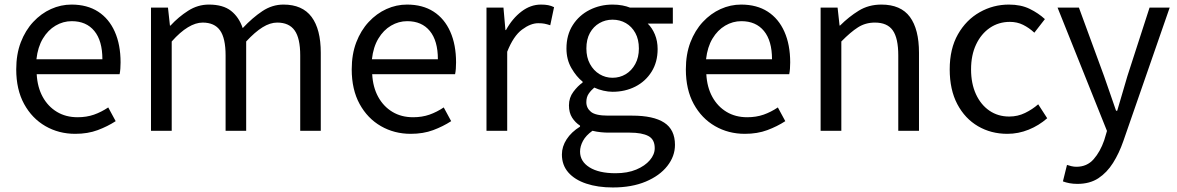

<svg xmlns="http://www.w3.org/2000/svg" viewBox="-20 -577 5193 847"><path d="M311.7 13.4Q239.5 13.4 180.4 -20.6Q121.3 -54.6 86.4 -118.2Q51.6 -181.9 51.6 -271Q51.6 -337.5 71.6 -390.1Q91.7 -442.7 126.5 -480.1Q161.4 -517.6 205 -537.2Q248.6 -556.8 295.4 -556.8Q364.6 -556.8 412.8 -525.7Q461 -494.5 486.4 -437.1Q511.9 -379.7 511.9 -301.7Q511.9 -287.4 510.9 -274.1Q510 -260.7 507.6 -249.7H141.9Q145 -192.4 168.3 -149.8Q191.7 -107.2 231.1 -83.5Q270.4 -59.8 322.3 -59.8Q361.8 -59.8 394.5 -71.2Q427.1 -82.7 457.5 -103.1L490.3 -42.5Q454.8 -19.4 411 -3Q367.2 13.4 311.7 13.4ZM140.7 -315.5H431.7Q431.7 -397.1 396.2 -440.3Q360.8 -483.6 296.5 -483.6Q258.5 -483.6 225.1 -463.9Q191.7 -444.3 169.2 -406.9Q146.7 -369.6 140.7 -315.5Z M646.1 0V-543.4H721L729.7 -464.1H732.1Q767.7 -502.7 810.2 -529.7Q852.6 -556.8 901.4 -556.8Q964.1 -556.8 999.2 -529.1Q1034.2 -501.5 1050.7 -453Q1093.8 -498.9 1137.4 -527.9Q1180.9 -556.8 1230.6 -556.8Q1313.8 -556.8 1354.5 -502.4Q1395.1 -448 1395.1 -344.1V0H1304.4V-332.4Q1304.4 -408.5 1279.7 -442.9Q1255.1 -477.4 1202.8 -477.4Q1171.6 -477.4 1138.2 -456.6Q1104.8 -435.9 1066 -394V0H975.2V-332.4Q975.2 -408.5 950.7 -442.9Q926.2 -477.4 873.9 -477.4Q843.3 -477.4 809 -456.6Q774.7 -435.9 737.5 -394V0Z M1791.7 13.4Q1719.5 13.4 1660.4 -20.6Q1601.3 -54.6 1566.4 -118.2Q1531.6 -181.9 1531.6 -271Q1531.6 -337.5 1551.6 -390.1Q1571.7 -442.7 1606.5 -480.1Q1641.4 -517.6 1685 -537.2Q1728.6 -556.8 1775.4 -556.8Q1844.6 -556.8 1892.8 -525.7Q1941 -494.5 1966.4 -437.1Q1991.9 -379.7 1991.9 -301.7Q1991.9 -287.4 1990.9 -274.1Q1990 -260.7 1987.6 -249.7H1621.9Q1625 -192.4 1648.3 -149.8Q1671.7 -107.2 1711.1 -83.5Q1750.4 -59.8 1802.3 -59.8Q1841.8 -59.8 1874.5 -71.2Q1907.1 -82.7 1937.5 -103.1L1970.3 -42.5Q1934.8 -19.4 1891 -3Q1847.2 13.4 1791.7 13.4ZM1620.7 -315.5H1911.7Q1911.7 -397.1 1876.2 -440.3Q1840.8 -483.6 1776.5 -483.6Q1738.5 -483.6 1705.1 -463.9Q1671.7 -444.3 1649.2 -406.9Q1626.7 -369.6 1620.7 -315.5Z M2126.1 0V-543.4H2201L2209.7 -444.4H2212.1Q2240.4 -495.9 2280.6 -526.3Q2320.7 -556.8 2366.2 -556.8Q2384.9 -556.8 2398.2 -554.2Q2411.6 -551.6 2424.2 -545.4L2407.4 -465.6Q2393.2 -470.2 2382.3 -472.4Q2371.3 -474.6 2354.2 -474.6Q2320.7 -474.6 2282.9 -446.4Q2245 -418.2 2217.5 -348.8V0Z M2683.4 250Q2617.2 250 2566.3 233Q2515.5 216.1 2487.1 183.7Q2458.8 151.3 2458.8 104.5Q2458.8 69.5 2479.7 37.4Q2500.6 5.2 2538.8 -18.4V-22.8Q2518 -36 2503.9 -58Q2489.9 -80 2489.9 -112.3Q2489.9 -146 2509.4 -172Q2528.9 -198.1 2550.2 -212.8V-216.8Q2522.9 -238.4 2500.9 -276.3Q2478.9 -314.2 2478.9 -363Q2478.9 -422.8 2506.8 -466.4Q2534.7 -509.9 2581.3 -533.4Q2627.9 -556.8 2682.1 -556.8Q2705.9 -556.8 2725.6 -553Q2745.2 -549.2 2759.3 -543.4H2948.2V-472.9H2837.4Q2856.8 -454.2 2869 -425.1Q2881.1 -395.9 2881.1 -360.6Q2881.1 -303.2 2854.5 -260.7Q2828 -218.2 2782.9 -195.1Q2737.8 -172.1 2682.1 -172.1Q2663.3 -172.1 2641.7 -177Q2620.1 -182 2601.7 -190.6Q2587.2 -178.6 2576.9 -163.5Q2566.6 -148.5 2566.6 -126.2Q2566.6 -100.5 2586.9 -83.7Q2607.1 -66.9 2662.2 -66.9H2768.7Q2862.7 -66.9 2910.2 -36Q2957.6 -5.2 2957.6 62.1Q2957.6 112.3 2923.9 155.2Q2890.2 198.2 2828.7 224.1Q2767.1 250 2683.4 250ZM2682.1 -233.9Q2714.1 -233.9 2740.4 -249.7Q2766.6 -265.5 2782.5 -294.7Q2798.4 -323.8 2798.4 -363Q2798.4 -403 2782.8 -431.4Q2767.2 -459.9 2741 -475Q2714.7 -490.2 2682.1 -490.2Q2650.6 -490.2 2624.3 -475Q2598 -459.9 2582.4 -431.7Q2566.8 -403.6 2566.8 -363Q2566.8 -323.8 2582.7 -294.7Q2598.6 -265.5 2624.9 -249.7Q2651.2 -233.9 2682.1 -233.9ZM2695.5 187.2Q2748.4 187.2 2786.9 171Q2825.3 154.9 2846.8 129.6Q2868.3 104.3 2868.3 76.6Q2868.3 37.8 2840.1 23Q2811.9 8.1 2758.5 8.1H2664.2Q2649.1 8.1 2630.8 6.3Q2612.5 4.5 2593.6 -0.1Q2564.7 20.5 2551.8 44.5Q2538.9 68.6 2538.9 91.8Q2538.9 135.2 2580.5 161.2Q2622 187.2 2695.5 187.2Z M3265.7 13.4Q3193.5 13.4 3134.4 -20.6Q3075.3 -54.6 3040.4 -118.2Q3005.6 -181.9 3005.6 -271Q3005.6 -337.5 3025.6 -390.1Q3045.7 -442.7 3080.5 -480.1Q3115.4 -517.6 3159 -537.2Q3202.6 -556.8 3249.4 -556.8Q3318.6 -556.8 3366.8 -525.7Q3415 -494.5 3440.4 -437.1Q3465.9 -379.7 3465.9 -301.7Q3465.9 -287.4 3464.9 -274.1Q3464 -260.7 3461.6 -249.7H3095.9Q3099 -192.4 3122.3 -149.8Q3145.7 -107.2 3185.1 -83.5Q3224.4 -59.8 3276.3 -59.8Q3315.8 -59.8 3348.5 -71.2Q3381.1 -82.7 3411.5 -103.1L3444.3 -42.5Q3408.8 -19.4 3365 -3Q3321.2 13.4 3265.7 13.4ZM3094.7 -315.5H3385.7Q3385.7 -397.1 3350.2 -440.3Q3314.8 -483.6 3250.5 -483.6Q3212.5 -483.6 3179.1 -463.9Q3145.7 -444.3 3123.2 -406.9Q3100.7 -369.6 3094.7 -315.5Z M3600.1 0V-543.4H3675L3683.7 -464.5H3686.1Q3724.8 -503.1 3768.3 -529.9Q3811.9 -556.8 3868.1 -556.8Q3953.8 -556.8 3994 -502.4Q4034.1 -448 4034.1 -344.1V0H3942.7V-332.4Q3942.7 -408.5 3918.5 -442.9Q3894.3 -477.4 3839.5 -477.4Q3797.9 -477.4 3765 -456.4Q3732.2 -435.5 3691.5 -394V0Z M4423.9 13.4Q4351.9 13.4 4294.3 -20.3Q4236.7 -54 4203.1 -117.6Q4169.6 -181.2 4169.6 -271Q4169.6 -361.9 4205.9 -425.7Q4242.2 -489.4 4301.9 -523.1Q4361.5 -556.8 4430.8 -556.8Q4484 -556.8 4522.6 -537.8Q4561.1 -518.9 4589.5 -492.7L4543 -432.8Q4519.8 -454.3 4493.4 -467.4Q4467.1 -480.5 4435.1 -480.5Q4385.7 -480.5 4346.9 -454.2Q4308.2 -427.8 4286 -380.8Q4263.8 -333.8 4263.8 -271Q4263.8 -208.7 4285.2 -161.8Q4306.7 -114.9 4344.6 -88.9Q4382.5 -62.9 4432.3 -62.9Q4469.7 -62.9 4502 -78.7Q4534.3 -94.4 4560 -116.9L4599.7 -55.4Q4563.2 -23.3 4517.9 -5Q4472.6 13.4 4423.9 13.4Z M4732.9 234.2Q4714.1 234.2 4698.1 231.2Q4682.2 228.2 4669 223.2L4687 150.5Q4695 153.3 4706.2 156Q4717.5 158.7 4728.7 158.7Q4775.2 158.7 4804.5 125.4Q4833.8 92 4851.1 41.9L4863.4 0.7L4645.4 -543.4H4739.6L4850.4 -241.5Q4863.4 -205.6 4876.7 -165.9Q4890.1 -126.2 4903.5 -88.4H4908.5Q4919.6 -125.8 4931.2 -165.5Q4942.8 -205.2 4953.5 -241.5L5051.2 -543.4H5140L4935.5 45.5Q4917 99 4890.1 141.7Q4863.2 184.4 4825.4 209.3Q4787.5 234.2 4732.9 234.2Z"/></svg>

Font: Shanggu Sans SC VF
Style: Regular
Weight: 250
Designer: GuiWonder
Version: Version 1.021